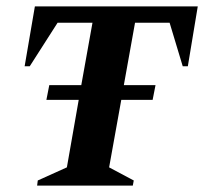

<svg xmlns="http://www.w3.org/2000/svg" viewBox="-20 -580 638 600"><path d="M96 0 98 -16 189 -57 226 -268H125L134 -314H234L269 -509H160L73 -373H57L89 -560H598L567 -373H551L510 -509H402L367 -314H466L457 -268H359L321 -57L398 -16L395 0Z"/></svg>

Font: Spectral SC
Style: Bold Italic
Weight: 700
Italic angle: -10°
Designer: Jean-Baptiste Levee
Foundry: Production Type
Version: Version 2.001